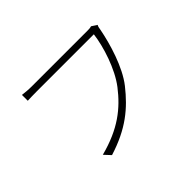

<svg xmlns="http://www.w3.org/2000/svg" viewBox="-127 -969 1254 1254"><g transform="rotate(-45 500.0 -342.0)"><path d="M680 -255C757 -353 805 -517 826 -626C829 -645 830 -652 836 -663L799 -687C785 -683 775 -683 762 -683H248C215 -683 189 -686 163 -689V-635C188 -636 211 -637 247 -637H775C762 -534 713 -379 640 -284C554 -173 451 -89 260 -39L301 5C487 -53 588 -139 680 -255Z"/></g></svg>

Font: Glow Sans SC Normal Light
Style: Regular
Weight: 300
Designer: Ryoko NISHIZUKA (kana, bopomofo & ideographs); Paul D. Hunt (Latin, Greek & Cyrillic); Sandoll Communications, Soo-young
Version: Version 0.93